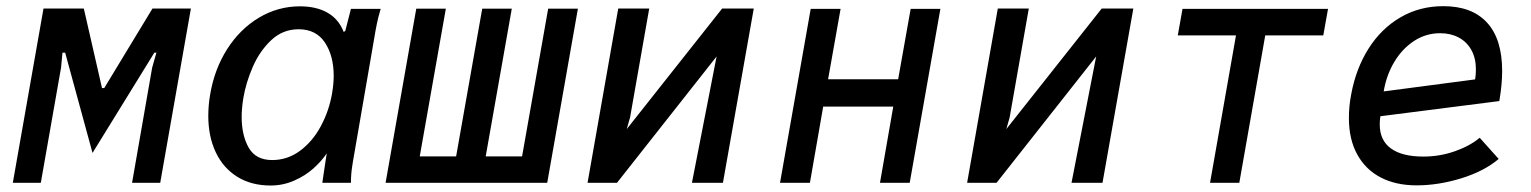

<svg xmlns="http://www.w3.org/2000/svg" viewBox="-20 -578 4840 607"><path d="M117.5 -551H245L302.5 -299.5H309.5L462 -551H583.5L486.5 0H397.5L461 -364L474.5 -411.5H468L272.5 -94.5L186 -411.5H177.5L173 -364L109 0H20.5Z M638.5 -212Q638.5 -245 644.5 -280Q658 -359.5 698.2 -422.8Q738.5 -486 798.5 -522Q858.5 -558 928.5 -558Q980 -558 1015.5 -537.8Q1051 -517.5 1066.5 -477L1071.5 -480L1089.5 -550H1183.5Q1176 -525 1171.5 -503.2Q1167 -481.5 1162.5 -453.5L1096 -68.5Q1095.5 -65 1093.5 -52.5Q1091.5 -40 1090.5 -27.5Q1089.5 -15 1089.5 0H999Q1000.5 -11.5 1003.5 -30.8Q1006.5 -50 1008 -61L1013 -93Q996.5 -68.5 970.5 -45.2Q944.5 -22 909.5 -6.8Q874.5 8.5 835.5 8.5Q774.5 8.5 730 -19.2Q685.5 -47 662 -96.8Q638.5 -146.5 638.5 -212ZM1030 -283.5Q1035 -314.5 1035 -337.5Q1035 -402 1007 -443.8Q979 -485.5 924 -485.5Q874 -485.5 837.2 -450.8Q800.5 -416 779 -366.2Q757.5 -316.5 749.5 -269Q744 -236 744 -208.5Q744 -150.5 766.2 -111.2Q788.5 -72 840.5 -72Q889 -72 928.8 -101.5Q968.5 -131 994.5 -179.5Q1020.5 -228 1030 -283.5Z M1296 -550.5H1389.5L1307 -83.5H1422L1504.5 -550.5H1598L1515.5 -83.5H1630.5L1713 -550.5H1807L1710 0H1199Z M1934.5 -551H2032.5L1972 -207L1961.5 -170L2263 -551H2363L2265.5 0H2167.5L2245.5 -399.5L1930.5 0H1837.5Z M2543 -550H2637.5L2598 -327.5H2819.5L2859 -550H2953L2856 0H2762L2804 -241H2582.5L2540.5 0H2446Z M3134.5 -551H3232.5L3172 -207L3161.5 -170L3463 -551H3563L3465.5 0H3367.5L3445.5 -399.5L3130.5 0H3037.5Z M3887.5 -466H3703.5L3718.5 -550H4178.5L4163.5 -466H3980L3898 0H3805.5Z M4244.5 -205Q4244.5 -242 4251.5 -278.5Q4266.5 -361 4306.5 -424.2Q4346.5 -487.5 4407.2 -523Q4468 -558.5 4543 -558.5Q4633.5 -558.5 4681.2 -506.5Q4729 -454.5 4729 -353.5Q4729 -310.5 4720 -258.5L4344 -210.5Q4342 -198.5 4342 -184.5Q4342 -134.5 4377.2 -108.8Q4412.5 -83 4480 -83Q4532 -83 4580 -100Q4628 -117 4658 -142.5L4718 -75.5Q4672 -36.5 4599.5 -14.2Q4527 8 4458.5 8Q4393 8 4345 -17Q4297 -42 4270.8 -89.8Q4244.5 -137.5 4244.5 -205ZM4646 -358.5Q4646 -394.5 4631.5 -420.2Q4617 -446 4591.5 -459.5Q4566 -473 4533 -473Q4488 -473 4450.5 -448.5Q4413 -424 4388 -382.2Q4363 -340.5 4354.5 -289L4643.5 -327Q4646 -341 4646 -358.5Z"/></svg>

Font: JuliaMono MediumItalic
Style: Regular
Weight: 500
Italic angle: -9°
Monospace: yes
Designer: cormullion
Foundry: corm
Version: Version 0.049; ttfautohint (v1.8.4)